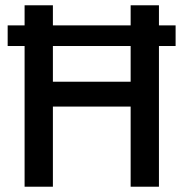

<svg xmlns="http://www.w3.org/2000/svg" viewBox="-20 -706 694 726"><path d="M73 0V-686H180V-397H474V-686H581V0H474V-303H180V0ZM9 -532V-610H644V-532Z"/></svg>

Font: Archivo SemiCondensed Medium
Style: Regular
Weight: 500
Width: 4
Designer: Hector Gatti
Foundry: Omnibus-Type
Version: Version 2.001